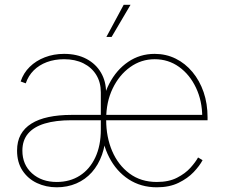

<svg xmlns="http://www.w3.org/2000/svg" viewBox="-20 -777 950 808"><path d="M218.8 11.2Q173.8 11.2 135.7 -6.6Q97.7 -24.4 74.7 -59.1Q51.8 -93.8 51.8 -143.1Q51.8 -182.1 67.1 -210.2Q82.5 -238.3 112.1 -256.8Q141.6 -275.4 184.3 -284.4Q227.1 -293.5 280.8 -293.5H840.8L831.1 -284.2Q831.1 -352.1 804.9 -407.5Q778.8 -462.9 733.6 -495.4Q688.5 -527.8 630.9 -527.8Q574.2 -527.8 527.8 -494.6Q481.4 -461.4 454.1 -404.5Q426.8 -347.7 426.8 -275.4V-272.5Q426.8 -200.7 451.9 -141.6Q477.1 -82.5 524.9 -46.9Q572.8 -11.2 640.1 -11.2Q690.4 -11.2 725.1 -29.1Q759.8 -46.9 781.5 -71Q803.2 -95.2 813.5 -114.3L832.5 -103Q820.3 -79.6 795.2 -53Q770 -26.4 731.4 -7.6Q692.9 11.2 640.1 11.2Q572.8 11.2 521.2 -22.5Q469.7 -56.2 439.5 -115Q409.2 -173.8 404.8 -248V-291.5Q409.2 -365.7 439.5 -424.3Q469.7 -482.9 519.3 -516.6Q568.8 -550.3 630.9 -550.3Q678.7 -550.3 719.2 -530.3Q759.8 -510.3 790 -473.9Q820.3 -437.5 836.9 -389.2Q853.5 -340.8 853.5 -283.2V-271H280.8Q214.4 -271 168.2 -257.1Q122.1 -243.2 98.1 -214.8Q74.2 -186.5 74.2 -143.1Q74.2 -84 114.7 -47.6Q155.3 -11.2 218.8 -11.2Q274.4 -11.2 316.2 -38.1Q357.9 -64.9 381.1 -114.5Q404.3 -164.1 404.3 -231.4V-388.2Q404.3 -430.7 385 -461.9Q365.7 -493.2 331.1 -510.5Q296.4 -527.8 249.5 -527.8Q210 -527.8 177.2 -515.6Q144.5 -503.4 121.8 -480.7Q99.1 -458 88.4 -426.3L66.9 -434.1Q78.6 -469.7 105 -495.6Q131.3 -521.5 168.7 -535.9Q206.1 -550.3 249.5 -550.3Q304.2 -550.3 344 -529.1Q383.8 -507.8 405 -471.2Q426.3 -434.6 426.3 -388.2L426.8 -226.6L424.8 -223.1Q424.8 -169.4 409.4 -126.2Q394 -83 366.7 -52.2Q339.4 -21.5 301.5 -5.1Q263.7 11.2 218.8 11.2ZM427.7 -621.6 500.5 -756.8H529.3L449.7 -621.6Z"/></svg>

Font: Inter 16pt Thin
Style: Regular
Weight: 250
Version: Version 4.001;git-66647c0bb